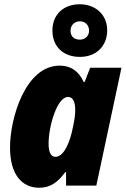

<svg xmlns="http://www.w3.org/2000/svg" viewBox="-20 -871 590 901"><path d="M355 -604C431 -604 483 -654 483 -729C483 -804 426 -851 355 -851C278 -851 226 -803 226 -728C226 -652 277 -604 355 -604ZM355 -685C326 -685 311 -702 311 -727C311 -753 330 -771 355 -771C380 -771 398 -753 398 -727C398 -702 379 -685 355 -685ZM164 10C221 10 255 -21 286 -63H290V0H432L550 -553H403L377 -486H373C349 -538 312 -563 260 -563C99 -563 27 -316 27 -179C27 -49 85 10 164 10ZM240 -135C219 -135 208 -157 208 -197C208 -279 248 -416 299 -416C322 -416 333 -394 333 -355C333 -336 331 -314 322 -273C310 -210 282 -135 240 -135Z"/></svg>

Font: Noto Sans UI SemiCondensed Black
Style: Italic
Weight: 900
Width: 4
Italic angle: -372°
Designer: Monotype Design Team
Foundry: Monotype Imaging Inc.
Version: Version 1.901